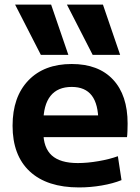

<svg xmlns="http://www.w3.org/2000/svg" viewBox="-20 -810 612 840"><path d="M158.7 -570 46 -790H203.6L279 -570ZM385.4 -570 272.7 -790H430.3L505.6 -570ZM325.7 10Q185.7 10 110.3 -60Q35 -130 35 -260Q35 -386 104 -458Q173 -530 293.7 -530Q410.7 -530 474.5 -461.8Q538.3 -393.7 538.3 -269.3Q538.3 -254.7 537.6 -236.7Q537 -218.7 535.6 -210H111.6V-305H429.4L410.4 -276Q410.4 -354.3 381.5 -392Q352.7 -429.7 293.7 -429.7Q232.3 -429.7 201 -390.4Q169.6 -351 169.6 -273.3V-233.3Q169.6 -163.3 206.6 -130Q243.6 -96.6 320.3 -96.6Q362.7 -96.6 411 -105Q459.3 -113.3 495.7 -126.6L511.6 -22Q474.6 -7 425.1 1.5Q375.7 10 325.7 10Z"/></svg>

Font: M PLUS 1 Thin
Style: Regular
Weight: 100
Designer: Coji Morishita
Foundry: UNDERFOREST DESIGN
Version: Version 1.001